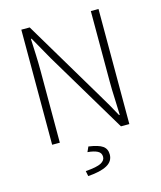

<svg xmlns="http://www.w3.org/2000/svg" viewBox="-127 -751 891 1062"><g transform="rotate(-15 318.0 -220.0)"><path d="M97 0V-659H145L422 -194Q442 -161 461 -128Q480 -95 497 -63H501Q500 -111 497.5 -159Q495 -207 495 -255V-659H539V0H491L213 -465Q195 -498 175.5 -531.5Q156 -565 139 -596H135Q137 -549 139 -503.5Q141 -458 141 -409V0ZM245 219 239 189Q304 184 328 171Q352 158 352 137Q352 114 331.5 103.5Q311 93 275 90L288 61Q345 69 368 85.5Q391 102 391 134Q391 173 354 193.5Q317 214 245 219Z"/></g></svg>

Font: Mada Light
Style: Regular
Weight: 300
Designer: Khaled Hosny
Version: Version 1.5